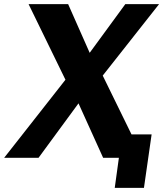

<svg xmlns="http://www.w3.org/2000/svg" viewBox="-30 -762 788 927"><path d="M156 0 349 -263 468 0H544L524 145H665L702 -113H605L466 -397L738 -742H575L403 -507L299 -742H108L286 -377L-10 0Z"/></svg>

Font: Cheyenne Sans
Style: Bold Italic
Weight: 700
Italic angle: -8.13011°
Designer: The Public Sans project authors (U.S. Web Design System), Libre Franklin designed by Pablo Impallari and Rodrigo Fuenzal
Foundry: The Cheyenne Sans Project Authors
Version: Version 2.007